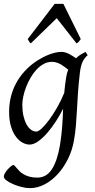

<svg xmlns="http://www.w3.org/2000/svg" viewBox="-22 -724 487 988"><path d="M165 -46.9Q175.3 -46.9 192.9 -63.2Q210.4 -79.6 230.7 -106.9Q251 -134.3 271.7 -170.4Q292.5 -206.5 308.6 -246.1Q310.5 -264.6 312.7 -284.9Q314.9 -305.2 318.8 -328.1Q320.3 -338.4 323 -347.7Q325.7 -356.9 329.1 -365.2Q321.8 -371.1 313 -377.9Q304.2 -384.8 293.7 -391.1Q283.2 -397.5 271 -401.6Q258.8 -405.8 245.1 -405.8Q222.7 -405.8 202.6 -394.8Q182.6 -383.8 165.8 -365.7Q148.9 -347.7 135.5 -324.5Q122.1 -301.3 112.5 -276.6Q103 -252 97.9 -228Q92.8 -204.1 92.8 -185.1Q92.8 -153.3 98.6 -127.9Q104.5 -102.5 114.3 -84.5Q124 -66.4 137.2 -56.6Q150.4 -46.9 165 -46.9ZM429.2 -439.9Q412.6 -426.3 403.1 -406.2Q393.6 -386.2 389.2 -351.1Q382.3 -293 379.2 -245.1Q376 -197.3 373.8 -155.5Q371.6 -113.8 368.4 -75.9Q365.2 -38.1 358.4 -0.5Q349.6 50.3 327.4 94.7Q305.2 139.2 274.7 172.4Q244.1 205.6 207.3 224.9Q170.4 244.1 132.3 244.1Q111.8 244.1 88.1 238Q64.5 231.9 44.4 223.1Q24.4 214.4 11 204.1Q-2.4 193.8 -2.4 185.1Q-2.4 176.8 3.9 166.3Q10.3 155.8 18.6 146.7Q26.9 137.7 34.9 131.3Q43 125 46.4 125Q50.3 125 54.4 129.9Q58.6 134.8 64.7 141.8Q70.8 148.9 79.3 157.5Q87.9 166 100.1 173.1Q112.3 180.2 129.4 185.1Q146.5 189.9 169.4 189.9Q216.8 189.9 244.6 147.5Q272.5 105 286.6 23.4Q291 -3.9 293.7 -28.1Q296.4 -52.2 298.1 -75Q299.8 -97.7 300.8 -119.4Q301.8 -141.1 302.7 -164.1Q287.1 -133.3 266.4 -100.8Q245.6 -68.4 222.4 -41.5Q199.2 -14.6 175.3 2.7Q151.4 20 129.9 20Q113.8 20 95.5 10.7Q77.1 1.5 61.3 -18.8Q45.4 -39.1 35.2 -71Q24.9 -103 24.9 -148.9Q24.9 -187.5 33.7 -224.4Q42.5 -261.2 60.3 -294.7Q78.1 -328.1 105 -357.7Q131.8 -387.2 168 -411.1Q181.6 -419.9 197.3 -428.2Q212.9 -436.5 229.5 -442.9Q246.1 -449.2 262.5 -453.1Q278.8 -457 293.9 -457Q304.7 -457 314.9 -453.9Q325.2 -450.7 334.7 -445.8Q344.2 -440.9 352.8 -435.1Q361.3 -429.2 369.1 -424.3Q380.4 -435.1 392.8 -442.9Q405.3 -450.7 418 -457ZM393.6 -522.9Q386.7 -513.2 383.1 -508.8Q379.4 -504.4 371.6 -501L270 -630.4L136.7 -501Q132.3 -503.9 128.9 -508.5Q125.5 -513.2 120.6 -522.9L259.3 -704.1H304.2Z"/></svg>

Font: Gentium Plus Viet
Style: Italic
Weight: 400
Italic angle: -8°
Designer: J. Victor Gaultney, Annie Olsen, Iska Routamaa, Becca Hirsbrunner
Foundry: SIL International
Version: Version 5.000